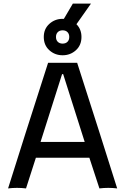

<svg xmlns="http://www.w3.org/2000/svg" viewBox="-20 -1050 678 1070"><path d="M25 0Q110 -271 248 -700H410Q548 -271 633 0Q584 -6 534 0L478 -171H180L125 0Q75 -6 25 0ZM452 -259 332 -637H326L206 -259ZM292 -844Q292 -827 302 -817Q312 -807 329 -807Q346 -807 356 -817Q366 -827 366 -844Q366 -861 356 -871Q346 -881 329 -881Q312 -881 302 -871Q292 -861 292 -844ZM224 -844Q224 -889 255 -917Q286 -945 329 -945H336L386 -1030H487L406 -915Q434 -887 434 -844Q434 -798 403 -770Q372 -742 329 -742Q286 -742 255 -770Q224 -798 224 -844Z"/></svg>

Font: Rilu
Style: Bold
Weight: 500
Designer: Alí Sinisterra
Foundry: Alí Sinisterra
Version: ""